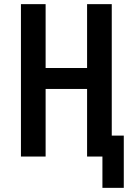

<svg xmlns="http://www.w3.org/2000/svg" viewBox="-20 -755 640 926"><path d="M474 151V0H400V-326H200V0H81V-735H200V-427H400V-735H519V-101H577V151Z"/></svg>

Font: Zed Sans Extended
Style: Bold
Weight: 700
Width: 7
Designer: Belleve Invis
Foundry: Belleve Invis
Version: Version 1.0.0; ttfautohint (v1.8.4)